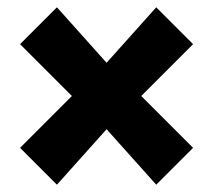

<svg xmlns="http://www.w3.org/2000/svg" viewBox="-20 -566 584 526"><path d="M367 -303 509 -161 408 -60 272 -212 136 -60 35 -161 177 -303 35 -445 136 -546 272 -394 408 -546 509 -445Z"/></svg>

Font: Farro
Style: Bold
Weight: 700
Designer: Aceler Chua
Foundry: Grayscale Limited
Version: Version 1.101